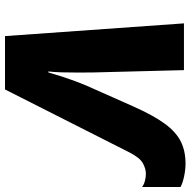

<svg xmlns="http://www.w3.org/2000/svg" viewBox="-17 -743 760 766"><g transform="rotate(90 363.0 -360.0)"><path d="M124 0 73.2 -713.9H259.8L269 -354Q269.5 -328.1 269.5 -293.2Q269.5 -258.3 268.6 -225.6Q267.6 -192.9 265.1 -172.9H269Q276.4 -199.2 285.6 -227.8Q294.9 -256.3 304.2 -281.2Q313.5 -306.2 319.8 -320.8L404.8 -512.2Q440.4 -592.3 473.6 -637.5Q506.8 -682.6 544.7 -701.4Q582.5 -720.2 632.8 -720.2Q656.2 -720.2 683.3 -714.6Q710.4 -709 726.1 -700.2V-546.9Q715.3 -554.7 701.2 -558.3Q687 -562 672.9 -562Q653.3 -562 631.3 -550Q609.4 -538.1 587.9 -496.1L336.9 0Z"/></g></svg>

Font: Open Sans ExtraBold
Style: Italic
Weight: 800
Italic angle: -12°
Designer: Monotype Design Team
Foundry: Monotype Imaging Inc.
Version: Version 3.000; ttfautohint (v1.8.4)